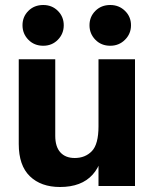

<svg xmlns="http://www.w3.org/2000/svg" viewBox="-20 -744 620 768"><path d="M520 -507V0H374V-507ZM201 -507V-201Q201 -157 221.5 -134.5Q242 -112 279 -112Q321 -112 347.5 -139.5Q374 -167 374 -239L391 -177Q395 -95 350.5 -45.5Q306 4 220 4Q144 4 99.5 -39Q55 -82 55 -168V-507ZM70 -643Q70 -677 93.5 -700.5Q117 -724 153 -724Q188 -724 211.5 -700.5Q235 -677 235 -643Q235 -609 211.5 -585Q188 -561 153 -561Q117 -561 93.5 -585Q70 -609 70 -643ZM338 -643Q338 -677 361.5 -700.5Q385 -724 421 -724Q456 -724 480 -700.5Q504 -677 504 -643Q504 -609 480 -585Q456 -561 421 -561Q385 -561 361.5 -585Q338 -609 338 -643Z"/></svg>

Font: Hind Variable Light
Style: Regular
Weight: 300
Designer: Manushi Parikh, Satya Rajpurohit
Foundry: Indian Type Foundry
Version: Version 3.000